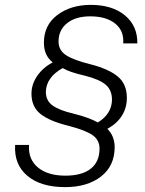

<svg xmlns="http://www.w3.org/2000/svg" viewBox="-20 -757 596 787"><path d="M42 -163H99Q95 -104 135.5 -70.5Q176 -37 248 -37Q316 -37 352 -65.5Q388 -94 388 -148Q388 -183 359.5 -203Q331 -223 262 -241Q184 -260 146.5 -289.5Q109 -319 109 -373Q109 -412 133 -446.5Q157 -481 196 -501Q177 -517 168.5 -536.5Q160 -556 160 -582Q160 -654 215 -695.5Q270 -737 352 -737Q440 -737 492 -694Q544 -651 543 -579H485Q489 -631 452 -660.5Q415 -690 350 -690Q290 -690 255 -662Q220 -634 220 -587Q220 -551 250.5 -531Q281 -511 349 -494Q424 -475 462 -444Q500 -413 500 -356Q500 -315 479.5 -282.5Q459 -250 420 -229Q450 -199 450 -154Q450 -77 394 -33.5Q338 10 247 10Q147 10 92 -36.5Q37 -83 42 -163ZM439 -348Q439 -388 413 -410Q387 -432 327 -447Q265 -461 237 -478Q169 -440 168 -380Q168 -345 195 -325Q222 -305 282 -291Q346 -275 381 -255Q438 -290 439 -348Z"/></svg>

Font: Mona Sans Light
Style: Italic
Weight: 300
Italic angle: -11.7°
Designer: Deni Anggara
Foundry: GitHub
Version: Version 2.000